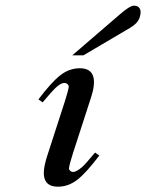

<svg xmlns="http://www.w3.org/2000/svg" viewBox="-20 -666 529 695"><path d="M413.1 -613.3Q449.7 -645.5 465.1 -645.5Q480.5 -645.5 486.3 -634.3Q492.2 -623 485.4 -602.3Q478.5 -581.5 451.2 -565.4L282.2 -465.8H241.7ZM268.6 -418.9Q335.9 -418.9 315.4 -333.5Q311.5 -318.4 304.7 -298.3L244.1 -111.3Q232.4 -75.2 229.5 -56.6Q229.5 -51.8 234.1 -47.6Q238.8 -43.5 245.6 -43.5Q252.4 -43.5 266.1 -52.7Q279.8 -62 293.9 -78.6L324.2 -113.8L339.4 -103Q291.5 -39.6 259.3 -14.9Q227.1 9.8 189.9 9.8Q122.6 9.8 143.6 -75.7Q147 -90.8 153.8 -110.8L214.4 -297.9Q226.1 -334 229 -352.1Q229 -356.9 224.4 -361.3Q219.7 -365.7 212.9 -365.7Q195.3 -365.7 164.6 -330.6L134.3 -295.4L119.1 -306.2Q167 -369.6 199.2 -394.3Q231.4 -418.9 268.6 -418.9Z"/></svg>

Font: RIT Rachana
Style: Bold Italic
Weight: 700
Designer: Hussain KH
Version: 1.4.7